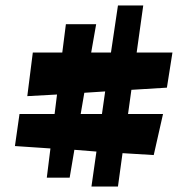

<svg xmlns="http://www.w3.org/2000/svg" viewBox="-20 -724 677 697"><path d="M571.8 -310.1 538.1 -161.1 424.8 -168 408.2 -46.9H312L330.1 -173.8L250 -180.2L232.9 -79.1H149.9L163.1 -185.1L34.2 -193.8L50.8 -310.1H178.2L187 -380.9L79.1 -375L99.1 -533.2H206.1L219.2 -636.2H329.1L311 -533.2H382.8L408.2 -704.1H500L476.1 -533.2H606L585.9 -405.8L457 -397.9L444.8 -310.1ZM272.9 -310.1H350.1L361.8 -392.1L286.1 -387.2Z"/></svg>

Font: Peralta
Style: Regular
Weight: 400
Designer: Astigmatic (AOETI)
Foundry: Astigmatic (AOETI)
Version: Version 1.000